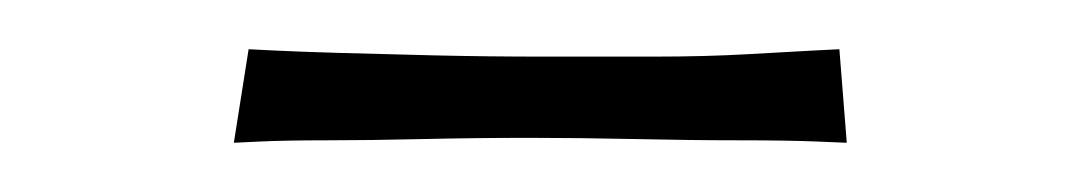

<svg xmlns="http://www.w3.org/2000/svg" viewBox="-20 -330 438 78"><path d="M75 -272 81 -310Q81 -310 91 -309.5Q101 -309 118 -308.5Q135 -308 156.5 -307.5Q178 -307 201 -307Q224 -307 245.5 -307Q267 -307 284 -308Q301 -309 311 -309.5Q321 -310 321 -310L324 -272Q324 -272 312 -272.5Q300 -273 280.5 -273Q261 -273 238.5 -273.5Q216 -274 195 -274Q173 -274 151.5 -273.5Q130 -273 113 -273Q96 -273 85.5 -272.5Q75 -272 75 -272Z"/></svg>

Font: Truculenta Thin
Style: Regular
Weight: 250
Version: Version 1.002